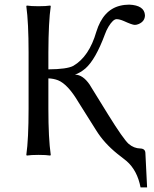

<svg xmlns="http://www.w3.org/2000/svg" viewBox="-20 -672 669 833"><path d="M588.9 -27.8Q610.4 -26.9 610.8 -7.8L618.2 141.1Q618.2 141.1 589.8 141.1Q575.7 67.4 529.3 26.9Q519.5 18.6 503.9 6.8Q442.9 -39.1 406.2 -92.8Q401.4 -100.1 397 -106.9L320.8 -228Q274.4 -306.6 231.9 -323.7Q212.9 -331.1 189.9 -332V-200.2Q189.9 -71.3 200.2 0L198.2 2.9Q180.2 0 147 0Q114.3 0 96.2 2.9L94.2 0Q104 -68.4 104 -200.2V-444.8Q104 -573.7 94.2 -645L96.2 -647.9Q114.3 -645 147 -645Q179.7 -645 198.2 -647.9L200.2 -645Q190.4 -578.1 189.9 -444.8V-371.1Q270.5 -371.6 297.9 -386.2Q366.7 -426.3 397.9 -534.2Q427.2 -628.9 500.5 -647Q520 -651.9 541 -651.9Q606.4 -648.9 608.9 -606Q608.9 -579.6 582 -567.9Q573.2 -564 564.9 -564Q553.7 -564 517.6 -580.6Q498.5 -588.9 485.8 -588.9Q470.7 -588.9 450.7 -556.2Q441.4 -540.5 435.1 -522.9Q394.5 -413.6 350.6 -375Q328.6 -356.4 305.2 -348.1Q339.4 -348.1 369.1 -304.7Q372.6 -299.3 375 -294.9L449.2 -174.8Q514.6 -69.3 538.1 -47.9Q561 -28.3 588.9 -27.8Z"/></svg>

Font: Linux Biolinum Capitals O
Style: Small Caps
Weight: 400
Designer: Philipp H. Poll
Foundry: Philipp H. Poll
Version: Version 1.0.4